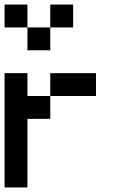

<svg xmlns="http://www.w3.org/2000/svg" viewBox="-20 -920 540 840"><path d="M0 -100V-600H100V-500H200V-400H100V-100ZM0 -800V-900H100V-800ZM100 -700V-800H200V-700ZM200 -500V-600H400V-500ZM200 -800V-900H300V-800Z"/></svg>

Font: GalmuriMono9 Regular
Style: Regular
Weight: 400
Designer: Lee Minseo (quiple)
Version: Version 2.399;hotconv 1.1.1;makeotfexe 2.6.0 DEVELOPMENT